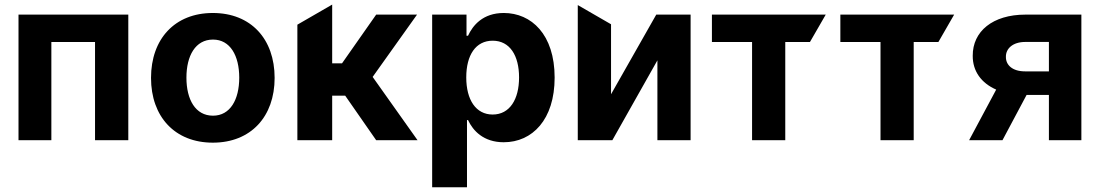

<svg xmlns="http://www.w3.org/2000/svg" viewBox="-20 -609 4774 834"><path d="M60.4 -545.5V0H203.1V-426.5H392.8V0H537.3V-545.5Z M636 -270.6C636 -102.6 739 10.7 904.5 10.7C1070 10.7 1172.9 -102.6 1172.9 -270.6C1172.9 -439.6 1070 -552.6 904.5 -552.6C739 -552.6 636 -439.6 636 -270.6ZM789.8 -271.7C789.8 -366.8 828.8 -437.1 905.2 -437.1C980.1 -437.1 1019.2 -366.8 1019.2 -271.7C1019.2 -176.5 980.1 -106.5 905.2 -106.5C828.8 -106.5 789.8 -176.5 789.8 -271.7Z M1271.7 -501.8V0H1422.9V-193.5H1479.4L1614 0H1793.7L1598.7 -274.9L1791.5 -545.5H1614L1465.6 -333.8H1422.9V-589.1Z M1857.2 -545.5V204.5H2008.5V-87.4H2013.1C2034.1 -41.9 2079.9 8.9 2168 8.9C2292.3 8.9 2389.2 -89.5 2389.2 -272C2389.2 -459.5 2288 -552.6 2168.3 -552.6C2077.1 -552.6 2033.4 -498.2 2013.1 -453.8H2006.4V-545.5ZM2120 -432.2C2195 -432.2 2234.7 -367.2 2234.7 -272.7C2234.7 -177.6 2194.2 -111.5 2120 -111.5C2047.2 -111.5 2005.3 -175.4 2005.3 -272.7C2005.3 -370 2046.5 -432.2 2120 -432.2Z M2639.9 0 2835.6 -346.9V0H2979.8V-545.5H2830.6L2634.2 -199.6V-503.6L2489.7 -587V0Z M3072.4 -545.5V-426.5H3246.8V0H3391V-426.5H3498.2L3566.8 -545.5Z M3630.3 -545.5V-426.5H3804.7V0H3948.9V-426.5H4056.1L4124.6 -545.5Z M4334.5 0 4439.3 -196.7H4536.2V0H4677.2V-545.5H4433.9C4292.6 -545.5 4204.5 -473 4205.3 -366.5C4204.9 -300.1 4242.2 -248.2 4307.2 -219.8L4189.6 0ZM4349.4 -362.2C4348.7 -397 4378.2 -426.8 4433.9 -426.8H4536.2V-299H4432.5C4377.5 -299 4348.7 -326.7 4349.4 -362.2Z"/></svg>

Font: Inter-Hewn
Style: Bold
Weight: 700
Designer: Rasmus Andersson
Foundry: rsms
Version: Version 3.012;git-f93a4a705